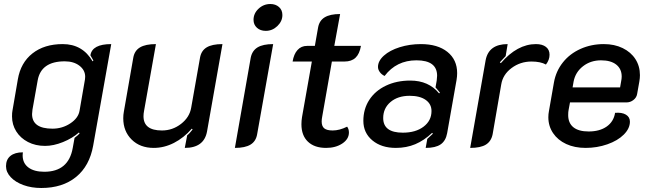

<svg xmlns="http://www.w3.org/2000/svg" viewBox="-20 -729 3241 958"><path d="M10 100Q10 67 32 49Q54 31 94 31Q93 36 93 46Q93 85 121.5 106.5Q150 128 201 128Q322 128 343 9L352 -41Q370 -55 377 -63L374 -68Q341 -39 294 -20Q247 -1 205 -1Q157 -1 119.5 -20.5Q82 -40 61 -73.5Q40 -107 40 -148Q40 -167 42 -176L69 -333Q83 -416 142 -462.5Q201 -509 293 -509Q392 -509 442 -423L446 -427Q434 -449 431 -453Q440 -509 535 -509L445 -3Q427 99 359.5 154Q292 209 186 209Q137 209 97 194.5Q57 180 33.5 155Q10 130 10 100ZM377 -177 404 -333Q405 -337 405 -346Q405 -379 376.5 -401Q348 -423 303 -423Q185 -423 168 -328L142 -182Q140 -166 140 -160Q140 -87 242 -87Q291 -87 331 -113.5Q371 -140 377 -177Z M1013 -73Q998 9 902 9L914 -54Q925 -62 941 -83L937 -87Q897 -41 848 -16Q799 9 747 9Q679 9 637 -32.5Q595 -74 595 -139Q595 -156 598 -172L645 -441Q651 -476 678.5 -492.5Q706 -509 758 -509L699 -177Q696 -162 696 -149Q696 -78 788 -78Q841 -78 883.5 -111Q926 -144 934 -192L978 -441Q984 -476 1011 -492.5Q1038 -509 1090 -509Z M1245 -630Q1245 -662 1270 -685.5Q1295 -709 1329 -709Q1355 -709 1372 -694Q1389 -679 1389 -654Q1389 -623 1364 -599Q1339 -575 1306 -575Q1279 -575 1262 -590.5Q1245 -606 1245 -630ZM1231 -441Q1238 -476 1265 -492.5Q1292 -509 1343 -509L1263 -59Q1257 -24 1230 -7.5Q1203 9 1152 9Z M1484 -109Q1484 -127 1487 -145L1536 -422H1440Q1446 -459 1464.5 -479.5Q1483 -500 1512 -500H1551L1567 -591Q1573 -626 1600 -642.5Q1627 -659 1677 -659L1648 -500H1781Q1774 -460 1754 -441Q1734 -422 1699 -422H1636L1588 -149Q1585 -134 1585 -123Q1585 -99 1598 -88.5Q1611 -78 1640 -78Q1674 -78 1712 -97Q1721 -85 1721 -68Q1721 -35 1688 -13Q1655 9 1607 9Q1549 9 1516.5 -22Q1484 -53 1484 -109Z M1793 -126Q1793 -185 1822.5 -230.5Q1852 -276 1905.5 -301.5Q1959 -327 2027 -327Q2119 -327 2171 -263L2175 -267L2153 -293L2159 -327Q2161 -343 2161 -351Q2161 -428 2058 -428Q1958 -428 1899 -350Q1884 -357 1875 -369.5Q1866 -382 1866 -395Q1866 -425 1895.5 -451.5Q1925 -478 1974.5 -493.5Q2024 -509 2080 -509Q2164 -509 2212.5 -470Q2261 -431 2261 -364Q2261 -348 2258 -330L2211 -64Q2204 -26 2178.5 -8.5Q2153 9 2104 9L2112 -36L2140 -62L2136 -66Q2096 -28 2052 -9.5Q2008 9 1955 9Q1883 9 1838 -28.5Q1793 -66 1793 -126ZM2133 -175Q2133 -210 2104 -230.5Q2075 -251 2024 -251Q1965 -251 1928.5 -220Q1892 -189 1892 -140Q1892 -67 1990 -67Q2054 -67 2093.5 -97Q2133 -127 2133 -175Z M2481 -308 2438 -59Q2431 -24 2404.5 -7.5Q2378 9 2326 9L2403 -428Q2418 -509 2513 -509L2503 -449Q2492 -438 2474 -418L2479 -414Q2561 -509 2654 -509Q2686 -509 2704 -495Q2722 -481 2722 -456Q2722 -430 2704 -407Q2677 -422 2632 -422Q2576 -422 2532.5 -389.5Q2489 -357 2481 -308Z M2716 -144Q2716 -160 2719 -175L2744 -318Q2754 -374 2788.5 -417.5Q2823 -461 2876.5 -485Q2930 -509 2993 -509Q3046 -509 3087 -489Q3128 -469 3150.5 -434Q3173 -399 3173 -354Q3173 -339 3170 -322L3159 -260Q3156 -242 3140.5 -230Q3125 -218 3106 -218H2824L2817 -180Q2815 -171 2815 -155Q2815 -115 2841 -94Q2867 -73 2917 -73Q2972 -73 3007 -97.5Q3042 -122 3049 -166Q3083 -169 3103 -157Q3123 -145 3123 -122Q3123 -88 3092.5 -57.5Q3062 -27 3010.5 -9Q2959 9 2902 9Q2847 9 2805 -10.5Q2763 -30 2739.5 -65Q2716 -100 2716 -144ZM3074 -293 3079 -322Q3082 -336 3082 -347Q3082 -385 3055 -406.5Q3028 -428 2979 -428Q2927 -428 2889 -398.5Q2851 -369 2842 -322L2837 -293Z"/></svg>

Font: K2D Medium
Style: Italic
Weight: 500
Italic angle: -10°
Designer: Katatrad Aksorn Co.,Ltd.
Foundry: Cadson Demak Co.,Ltd.
Version: Version 1.000; ttfautohint (v1.6)